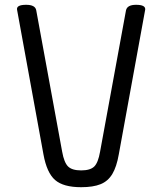

<svg xmlns="http://www.w3.org/2000/svg" viewBox="-20 -765 676 800"><path d="M318 15Q244 15 209.5 -15Q175 -45 161 -122L51 -725Q48 -745 89 -745Q127 -745 131 -722L239 -133Q247 -88 263.5 -71.5Q280 -55 318 -55Q356 -55 372.5 -71Q389 -87 397 -133L505 -722Q510 -745 547 -745Q587 -745 585 -725L475 -122Q466 -70 448 -40Q430 -10 399 2.5Q368 15 318 15Z"/></svg>

Font: Offside
Style: Regular
Weight: 400
Designer: Eduardo Rodriguez Tunni
Foundry: Eduardo Rodriguez Tunni
Version: Version 1.002; ttfautohint (v1.8.4.7-5d5b);gftools[0.9.23]